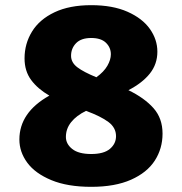

<svg xmlns="http://www.w3.org/2000/svg" viewBox="-20 -711 704 743"><path d="M609 -194Q609 -136 579 -89.5Q549 -43 487 -15.5Q425 12 333 12Q241 12 178.5 -14Q116 -40 85.5 -81.5Q55 -123 55 -171Q55 -276 171 -341Q126 -367 100.5 -401.5Q75 -436 75 -485Q75 -542 104 -589Q133 -636 191 -663.5Q249 -691 333 -691Q416 -691 473.5 -665.5Q531 -640 560 -599Q589 -558 589 -511Q589 -463 560 -426.5Q531 -390 477 -362Q539 -332 574 -292.5Q609 -253 609 -194ZM255 -495Q255 -469 279.5 -450.5Q304 -432 353 -412Q382 -433 395.5 -456.5Q409 -480 409 -501Q409 -527 390 -545.5Q371 -564 333 -564Q294 -564 274.5 -544Q255 -524 255 -495ZM429 -184Q429 -217 399.5 -239Q370 -261 313 -282Q276 -264 255.5 -238.5Q235 -213 235 -181Q235 -154 259.5 -134.5Q284 -115 333 -115Q382 -115 405.5 -135Q429 -155 429 -184Z"/></svg>

Font: Martel Sans Black
Style: Regular
Weight: 900
Designer: Dan Reynolds and Mathieu Réguer
Foundry: Dan Reynolds and Mathieu Réguer
Version: Version 1.002; ttfautohint (v1.1) -l 5 -r 5 -G 72 -x 0 -D la